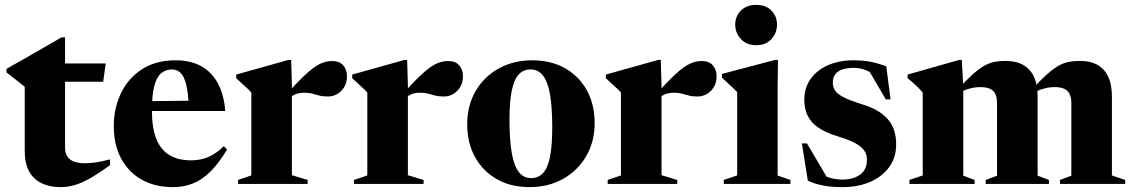

<svg xmlns="http://www.w3.org/2000/svg" viewBox="-20 -755 4652 788"><path d="M247 -149Q247 -117 267.2 -101Q287.5 -85 327.5 -85Q349.5 -85 374.2 -88.5Q399 -92 431.5 -101V-77Q383 -42 347.8 -22.2Q312.5 -2.5 284.2 5.2Q256 13 228.5 13Q184 13 151 -2.8Q118 -18.5 99.8 -51.2Q81.5 -84 81.5 -135V-399L6.5 -458V-472Q14 -477 32.2 -487Q50.5 -497 75 -511Q99.5 -525 126.8 -540.8Q154 -556.5 181.5 -572.2Q209 -588 232 -601.5H247V-481ZM182.5 -419.5V-494.5H414L403.5 -419.5Z M701 -507.5Q763.5 -507.5 807 -482.8Q850.5 -458 875 -411.5Q899.5 -365 904.5 -299.5H571V-339.5L831.5 -342.5L755 -317.5Q752.5 -374.5 744.2 -407.8Q736 -441 721.5 -455.5Q707 -470 685.5 -470Q660 -470 641.5 -454.5Q623 -439 613.2 -402.2Q603.5 -365.5 603.5 -301Q603.5 -229 622 -184Q640.5 -139 676.2 -118Q712 -97 763.5 -97Q789.5 -97 811.8 -102.8Q834 -108.5 855.5 -121.2Q877 -134 898.5 -155L912 -141.5Q878.5 -85.5 844.2 -51.5Q810 -17.5 772.2 -2.2Q734.5 13 689.5 13Q617 13 562.5 -17.2Q508 -47.5 477.5 -103.8Q447 -160 447 -237.5Q447 -310 476 -371.5Q505 -433 561.8 -470.2Q618.5 -507.5 701 -507.5Z M1344 -504.5Q1373 -504.5 1388.5 -487Q1404 -469.5 1404 -442Q1404 -406 1381 -382.5Q1358 -359 1325.5 -359Q1304.5 -359 1289.5 -363Q1274.5 -367 1260.8 -370.8Q1247 -374.5 1228 -374.5Q1214 -374.5 1202.2 -371.5Q1190.5 -368.5 1180.2 -361.8Q1170 -355 1159 -344.5L1156.5 -368.5Q1195 -412 1222.8 -438.8Q1250.5 -465.5 1271.2 -479.8Q1292 -494 1309.2 -499.2Q1326.5 -504.5 1344 -504.5ZM1178 -405V-36L1242.5 -16.5V0H957V-16.5L1011.5 -35V-375Q1005 -383 997.2 -390.2Q989.5 -397.5 978.2 -407.5Q967 -417.5 949.5 -434V-449L1164 -509H1175Z M1820 -504.5Q1849 -504.5 1864.5 -487Q1880 -469.5 1880 -442Q1880 -406 1857 -382.5Q1834 -359 1801.5 -359Q1780.5 -359 1765.5 -363Q1750.5 -367 1736.8 -370.8Q1723 -374.5 1704 -374.5Q1690 -374.5 1678.2 -371.5Q1666.5 -368.5 1656.2 -361.8Q1646 -355 1635 -344.5L1632.5 -368.5Q1671 -412 1698.8 -438.8Q1726.5 -465.5 1747.2 -479.8Q1768 -494 1785.2 -499.2Q1802.5 -504.5 1820 -504.5ZM1654 -405V-36L1718.5 -16.5V0H1433V-16.5L1487.5 -35V-375Q1481 -383 1473.2 -390.2Q1465.5 -397.5 1454.2 -407.5Q1443 -417.5 1425.5 -434V-449L1640 -509H1651Z M2160 -24Q2190 -24 2209.2 -45.2Q2228.5 -66.5 2237.5 -112.2Q2246.5 -158 2246.5 -232Q2246.5 -311 2238 -363.8Q2229.5 -416.5 2209.8 -443.2Q2190 -470 2158 -470Q2127.5 -470 2108.5 -449Q2089.5 -428 2080.2 -382Q2071 -336 2071 -262.5Q2071 -183.5 2079.8 -130.5Q2088.5 -77.5 2108 -50.8Q2127.5 -24 2160 -24ZM2153.5 13Q2077 13 2019.5 -19.5Q1962 -52 1929.8 -110Q1897.5 -168 1897.5 -244.5Q1897.5 -322 1932 -381.2Q1966.5 -440.5 2027 -474Q2087.5 -507.5 2164 -507.5Q2241.5 -507.5 2299 -475Q2356.5 -442.5 2388.5 -384.5Q2420.5 -326.5 2420.5 -250Q2420.5 -172.5 2385.2 -113Q2350 -53.5 2289.8 -20.2Q2229.5 13 2153.5 13Z M2861 -504.5Q2890 -504.5 2905.5 -487Q2921 -469.5 2921 -442Q2921 -406 2898 -382.5Q2875 -359 2842.5 -359Q2821.5 -359 2806.5 -363Q2791.5 -367 2777.8 -370.8Q2764 -374.5 2745 -374.5Q2731 -374.5 2719.2 -371.5Q2707.5 -368.5 2697.2 -361.8Q2687 -355 2676 -344.5L2673.5 -368.5Q2712 -412 2739.8 -438.8Q2767.5 -465.5 2788.2 -479.8Q2809 -494 2826.2 -499.2Q2843.5 -504.5 2861 -504.5ZM2695 -405V-36L2759.5 -16.5V0H2474V-16.5L2528.5 -35V-375Q2522 -383 2514.2 -390.2Q2506.5 -397.5 2495.2 -407.5Q2484 -417.5 2466.5 -434V-449L2681 -509H2692Z M3083.5 -569.5Q3044 -569.5 3020.8 -594.8Q2997.5 -620 2997.5 -654.5Q2997.5 -688 3020.8 -711.5Q3044 -735 3083.5 -735Q3123.5 -735 3146.2 -711.5Q3169 -688 3169 -654.5Q3169 -620 3146.2 -594.8Q3123.5 -569.5 3083.5 -569.5ZM3173 -509 3171.5 -404.5V-34.5L3224 -16.5V0H2950.5V-16.5L3005.5 -35V-377Q2999.5 -383.5 2990.5 -392Q2981.5 -400.5 2969.8 -411.5Q2958 -422.5 2943 -436.5V-451.5L3160.5 -509Z M3482 -507.5Q3523.5 -507.5 3554.2 -501.2Q3585 -495 3617.5 -482.5L3635 -347H3615.5L3538 -479.5L3582.5 -436.5Q3557 -458 3533.2 -467.2Q3509.5 -476.5 3483.5 -476.5Q3441.5 -476.5 3419.8 -461.2Q3398 -446 3398 -416Q3398 -398 3406.8 -384Q3415.5 -370 3441.2 -356.5Q3467 -343 3518.5 -327Q3556.5 -315.5 3583.2 -299.2Q3610 -283 3626.5 -262.5Q3643 -242 3650.5 -217Q3658 -192 3658 -162Q3658 -109 3629.8 -69.8Q3601.5 -30.5 3552 -8.8Q3502.5 13 3438 13Q3391 13 3356.2 6Q3321.5 -1 3295.5 -13.5L3271 -166.5H3292L3382.5 -12.5L3343 -44Q3358 -35 3373.8 -29.2Q3389.5 -23.5 3405.8 -20.8Q3422 -18 3437.5 -18Q3481 -18 3509.5 -38Q3538 -58 3538 -99.5Q3538 -116 3531.8 -129Q3525.5 -142 3511.2 -153.5Q3497 -165 3473.5 -175.5Q3450 -186 3415 -196.5Q3368 -211 3338.5 -231.2Q3309 -251.5 3295 -279.8Q3281 -308 3281 -345Q3281 -395 3307.2 -431.5Q3333.5 -468 3379.2 -487.8Q3425 -507.5 3482 -507.5Z M3933.5 -395V-34L3980 -16.5V0H3712.5V-16.5L3767 -35V-375Q3758 -386 3742.8 -401Q3727.5 -416 3705 -434V-449L3916.5 -509H3927.5ZM4238.5 -361V-34L4285 -16.5V0H4025.5V-16.5L4072 -34V-331Q4072 -355 4064.8 -369.8Q4057.5 -384.5 4042.2 -391Q4027 -397.5 4004 -397.5Q3981 -397.5 3958.5 -391.2Q3936 -385 3915.5 -373.5L3909.5 -386.5Q3945.5 -426 3971.8 -449.5Q3998 -473 4019.5 -485Q4041 -497 4061.5 -501Q4082 -505 4107 -505Q4150.5 -505 4179.8 -488.2Q4209 -471.5 4223.8 -439.5Q4238.5 -407.5 4238.5 -361ZM4543.5 -358.5V-35L4598 -16.5V0H4330.5V-16.5L4377 -34V-331Q4377 -355 4369.5 -369.8Q4362 -384.5 4347 -391Q4332 -397.5 4309 -397.5Q4286 -397.5 4263.5 -391.2Q4241 -385 4220.5 -373.5L4214.5 -386.5Q4250 -426 4276.5 -449.5Q4303 -473 4324.2 -485Q4345.5 -497 4366.2 -501Q4387 -505 4412 -505Q4477.5 -505 4510.5 -467.8Q4543.5 -430.5 4543.5 -358.5Z"/></svg>

Font: Newsreader 60pt
Style: Bold
Weight: 700
Designer: Hugues Gentile
Foundry: Production Type
Version: Version 1.003